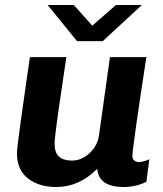

<svg xmlns="http://www.w3.org/2000/svg" viewBox="-20 -740 652 770"><path d="M199 -164Q199 -127 217 -111.5Q235 -96 268 -96Q307 -96 339 -125.5Q371 -155 377 -197L421 -511H567Q542 -349 526.5 -240Q511 -131 511 -114Q511 -102 519 -96Q527 -90 537 -90Q547 -90 559.5 -94Q572 -98 579 -101L567 -11Q525 10 476 10Q376 10 370 -63Q297 10 206 10Q136 10 92 -24.5Q48 -59 48 -125Q48 -145 63.5 -255.5Q79 -366 84 -401L100 -511H246Q226 -378 212.5 -282.5Q199 -187 199 -164ZM350 -637 445 -720H549L392 -575H289L171 -720H276Z"/></svg>

Font: Chivo
Style: Bold Italic
Weight: 700
Italic angle: -8.05°
Designer: Hector Gatti
Foundry: Omnibus-Type
Version: Version 1.007